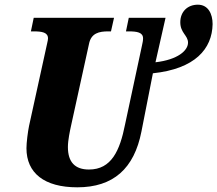

<svg xmlns="http://www.w3.org/2000/svg" viewBox="-20 -790 928 820"><path d="M310 10C464 10 553 -70 584 -228L633 -477C813 -496 886 -581 888 -687C888 -731 869 -770 825 -770C781 -770 750 -740 750 -695C750 -649 783 -639 783 -608C783 -574 739 -535 644 -524L687 -714H530L518 -656H529C565 -656 591 -652 591 -626C591 -617 589 -607 586 -594L514 -258C492 -147 456 -66 360 -66C300 -66 270 -98 270 -162C270 -192 279 -232 283 -251L360 -602C369 -649 404 -656 442 -656H454L467 -714H124L112 -656H123C159 -656 185 -652 185 -626C185 -622 184 -615 181 -603L104 -252C99 -228 93 -181 93 -157C93 -51 169 10 310 10Z"/></svg>

Font: Noto Serif Condensed Black
Style: Italic
Weight: 900
Width: 3
Italic angle: -12°
Designer: Monotype Design Team
Foundry: Monotype Imaging Inc.
Version: Version 2.013